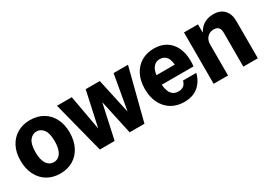

<svg xmlns="http://www.w3.org/2000/svg" viewBox="-7 -1081 2290 1651"><g transform="rotate(-30 1137.5 -255.0)"><path d="M265 10Q192 10 137 -23Q82 -56 51.5 -116.5Q21 -177 21 -257Q21 -337 51.5 -396Q82 -455 137 -487.5Q192 -520 265 -520Q338 -520 393 -487.5Q448 -455 478.5 -396Q509 -337 509 -257Q509 -177 478.5 -116.5Q448 -56 393 -23Q338 10 265 10ZM265 -103Q292 -103 313.5 -119.5Q335 -136 347.5 -170Q360 -204 360 -257Q360 -335 333 -371Q306 -407 265 -407Q224 -407 196.5 -371Q169 -335 169 -257Q169 -204 181.5 -170Q194 -136 215.5 -119.5Q237 -103 265 -103Z M660 0 529 -510H676L741 -148H735L814 -510H954L1033 -148H1027L1091 -510H1234L1103 0H956L878 -358H885L807 0Z M1495 10Q1423 10 1368.5 -23.5Q1314 -57 1284.5 -117Q1255 -177 1255 -256Q1255 -336 1285 -395.5Q1315 -455 1369 -487.5Q1423 -520 1496 -520Q1565 -520 1614.5 -489.5Q1664 -459 1691 -402.5Q1718 -346 1718 -267Q1718 -252 1717 -239.5Q1716 -227 1714 -216H1340V-310H1611L1584 -285Q1584 -354 1560 -385Q1536 -416 1494 -416Q1448 -416 1423 -377Q1398 -338 1398 -255Q1398 -171 1422.5 -132.5Q1447 -94 1497 -94Q1528 -94 1548 -109Q1568 -124 1576 -156H1708Q1689 -81 1636 -35.5Q1583 10 1495 10Z M1790 0V-510H1929V-402H1933V0ZM2085 0V-339Q2085 -373 2069 -389Q2053 -405 2022 -405Q1996 -405 1975.5 -392Q1955 -379 1944 -357.5Q1933 -336 1933 -307L1918 -404Q1940 -459 1982 -489.5Q2024 -520 2085 -520Q2154 -520 2191.5 -479.5Q2229 -439 2229 -369V0Z"/></g></svg>

Font: Instrument Sans SemiCondensed
Style: Bold
Weight: 700
Width: 4
Designer: Rodrigo Fuenzalida
Foundry: fragTYPE
Version: Version 1.000;gftools[0.9.28]